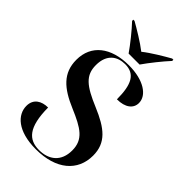

<svg xmlns="http://www.w3.org/2000/svg" viewBox="-278 -1023 1125 1125"><g transform="rotate(45 285.0 -460.5)"><path d="M244 -771H335C366 -816 418 -881 455 -921V-931H445C404 -908 331 -865 289 -831C246 -865 174 -908 133 -931H123V-921C161 -881 213 -816 244 -771ZM256 10C424 10 520 -74 520 -201C520 -308 453 -360 330 -412C204 -465 156 -503 156 -588C156 -679 212 -713 274 -713C355 -713 385 -655 385 -533C454 -533 492 -564 492 -609C492 -672 417 -724 294 -724C145 -724 53 -651 53 -529C53 -419 121 -361 239 -311C354 -262 412 -227 412 -136C412 -45 354 0 272 0C187 0 135 -50 134 -214C81 -214 37 -189 37 -131C37 -59 104 10 256 10Z"/></g></svg>

Font: Noto Serif Display SemiBold
Style: Regular
Weight: 600
Designer: Monotype Design Team
Foundry: Monotype Imaging Inc.
Version: Version 2.009